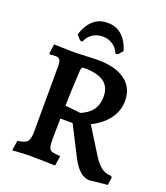

<svg xmlns="http://www.w3.org/2000/svg" viewBox="-157 -970 947 1094"><g transform="rotate(20 316.5 -423.5)"><path d="M514 16Q483 16 455.5 -8.5Q428 -33 405 -78L313 -258H239L237 -136Q237 -101 241.5 -84.5Q246 -68 261 -63Q276 -58 308 -57L311 -52L302 4Q302 4 289 3.5Q276 3 256.5 2.5Q237 2 215.5 1.5Q194 1 177 1Q148 0 117 1.5Q86 3 64.5 4.5Q43 6 43 6L52 -55Q96 -60 110 -76.5Q124 -93 124 -136L125 -532Q125 -561 118 -572Q111 -583 92 -583Q82 -583 69.5 -582Q57 -581 57 -581L53 -587L61 -643Q61 -643 74 -642.5Q87 -642 106.5 -641.5Q126 -641 147 -640.5Q168 -640 182 -640Q197 -640 220.5 -641Q244 -642 268.5 -643Q293 -644 309 -644.5Q325 -645 325 -645Q433 -645 492 -601.5Q551 -558 551 -478Q551 -418 515 -369Q479 -320 413 -287L507 -136Q535 -90 561.5 -70Q588 -50 622 -50L629 -42L622 5ZM335 -327Q341 -330 355.5 -337Q370 -344 387 -358.5Q404 -373 416 -398Q428 -423 428 -459Q428 -518 388.5 -546.5Q349 -575 268 -575Q258 -575 254.5 -570.5Q251 -566 250 -552Q246 -487 244 -436Q242 -385 241 -337ZM307 -780Q274 -780 247 -763Q220 -746 206 -712L192 -715L168 -742Q176 -772 193.5 -800Q211 -828 239 -845.5Q267 -863 307 -863Q347 -863 375 -845.5Q403 -828 420.5 -800Q438 -772 446 -742L422 -715L408 -712Q394 -746 367 -763Q340 -780 307 -780Z"/></g></svg>

Font: Alegreya SemiBold
Style: Regular
Weight: 600
Designer: Juan Pablo del Peral
Foundry: Huerta Tipografica
Version: Version 2.009